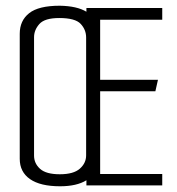

<svg xmlns="http://www.w3.org/2000/svg" viewBox="-20 -648 617 671"><path d="M190 3Q121 3 85 -22Q49 -47 49 -93V-530Q49 -576 82 -602Q115 -628 189 -628Q249 -627 282 -607V-620H547V-579H330V-369H532L523 -329H330V-40H547V0H282V-18Q248 3 190 3ZM189 -39Q237 -39 259 -58.5Q281 -78 281 -105V-517Q281 -544 262 -564.5Q243 -585 187 -585Q136 -585 117.5 -564Q99 -543 99 -518V-104Q99 -77 120 -58Q141 -39 189 -39Z"/></svg>

Font: Smooch Sans
Style: Regular
Weight: 400
Designer: Robert E. Leuschke
Foundry: Robert E. Leuschke
Version: Version 1.010; ttfautohint (v1.8.3)